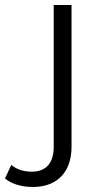

<svg xmlns="http://www.w3.org/2000/svg" viewBox="-110 -546 404 765"><path d="M21 199C121 199 175 136 175 39V-526H104V39C104 104 73 138 17 138C-16 138 -44 129 -65 111L-90 165C-64 188 -21 199 21 199Z"/></svg>

Font: Talent
Style: Regular
Weight: 400
Designer: Mike Powis
Version: Version 1.001;hotconv 1.0.109;makeotfexe 2.5.65596